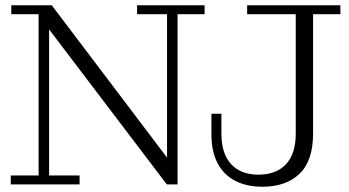

<svg xmlns="http://www.w3.org/2000/svg" viewBox="-20 -702 1327 731"><path d="M615 0 167 -590 177 -682 616 -102ZM21 0V-34H127V-648H23V-682H177L167 -590V-34H283V0ZM615 0 612 -102H616V-648H502V-682H759V-648H656V0ZM979 9Q920 9 876.5 -13Q833 -35 809 -79.5Q785 -124 785 -191V-269H823V-193Q823 -117 860 -77Q897 -37 964 -37Q1031 -37 1068.5 -76.5Q1106 -116 1106 -193V-648H921V-682H1276V-648H1172V-194Q1172 -90 1120.5 -40.5Q1069 9 979 9Z"/></svg>

Font: Montagu Slab 144pt Light
Style: Regular
Weight: 300
Designer: Florian Karsten
Foundry: Florian Karsten
Version: Version 1.000